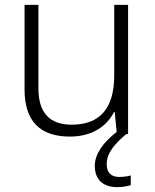

<svg xmlns="http://www.w3.org/2000/svg" viewBox="-20 -552 636 790"><path d="M419 123C419 77 453 39 499 0H507V-532H450V-242C450 -107 392 -39 275 -39C185 -39 138 -87 138 -189V-532H81V-184C81 -53 145 10 268 10C359 10 420 -33 449 -91H452L460 -9C408 31 370 80 370 130C370 187 404 218 462 218C486 218 503 214 518 210V170C507 173 491 176 470 176C437 176 419 158 419 123Z"/></svg>

Font: Noto Sans Ethiopic Light
Style: Regular
Weight: 300
Designer: Monotype Design Team
Foundry: Monotype Imaging Inc.
Version: Version 2.102